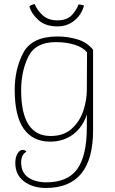

<svg xmlns="http://www.w3.org/2000/svg" viewBox="-20 -693 569 953"><path d="M56 116Q56 87 67 69Q78 51 92 51Q105 51 111 60Q85 75 85 113Q85 164 120.5 188Q156 212 210 212Q316 212 363.5 146Q411 80 411 -62V-125Q391 -62 343 -26Q295 10 229 10Q143 10 98 -53.5Q53 -117 53 -247Q53 -351 96 -431.5Q139 -512 266 -512Q315 -512 363 -498Q411 -484 442 -446V-46Q442 240 208 240Q143 240 99.5 207.5Q56 175 56 116ZM411 -247 412 -433Q392 -458 350.5 -471Q309 -484 257 -484Q156 -484 120.5 -411.5Q85 -339 85 -245Q85 -18 231 -18Q297 -18 337 -55Q377 -92 394 -144.5Q411 -197 411 -247ZM370 -671Q388 -669 397 -666Q386 -622 350.5 -592Q315 -562 265 -562Q205 -562 170 -594Q135 -626 126 -662Q137 -670 152 -673Q164 -643 191.5 -617.5Q219 -592 265 -592Q311 -592 335 -616.5Q359 -641 370 -671Z"/></svg>

Font: Arima Madurai Thin
Style: Regular
Weight: 250
Designer: Joana Correia and Natanael Gama
Foundry: NDISCOVER
Version: Version 1.019; ttfautohint (v1.5) -l 7 -r 28 -G 50 -x 13 -D 